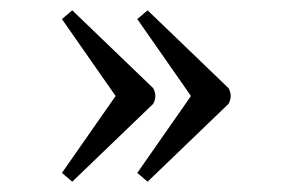

<svg xmlns="http://www.w3.org/2000/svg" viewBox="-20 -409 557 372"><path d="M100 -372 120 -389 277 -238Q281 -230 281 -223Q281 -216 277 -208L120 -57L100 -74L204 -223ZM246 -372 266 -389 423 -238Q427 -230 427 -223Q427 -216 423 -208L266 -57L246 -74L350 -223Z"/></svg>

Font: Average
Style: Regular
Weight: 400
Designer: Eduardo Tunni
Foundry: Eduardo Rodriguez Tunni
Version: Version 1.003; ttfautohint (v1.8.4.7-5d5b)